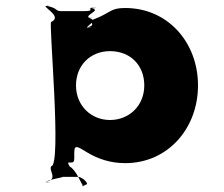

<svg xmlns="http://www.w3.org/2000/svg" viewBox="-20 -556 785 672"><path d="M673 -257C673 -407 568 -528 418 -528C364 -528 371 -512 305 -487C287 -479 323 -468 283 -460C274 -460 323 -458 285 -458C280 -466 328 -483 290 -494C281 -494 328 -495 290 -495C281 -505 334 -521 302 -526C293 -526 338 -529 300 -529C286 -524 316 -517 268 -517H196C170 -517 187 -527 141 -536C132 -536 177 -535 139 -535C140 -525 197 -497 159 -479C150 -479 197 26 159 26C150 44 186 71 139 81C130 81 179 82 141 82C141 73 216 63 196 63H254C262 63 283 76 285 88C265 97 269 99 269 92C259 75 249 47 228 29C207 29 206 -141 206 -47C206 35 202 21 220 13C242 13 240 14 240 -24C240 -54 257 -39 286 -22C323 0 366 15 418 15C568 15 673 -107 673 -257ZM485 -257C485 -186 432 -136 365 -136C299 -136 246 -186 246 -257C246 -327 296 -377 365 -377C437 -377 485 -327 485 -257Z"/></svg>

Font: Hussar Przerywany
Style: Regular
Weight: 400
Foundry: Cannot Into Space Fonts
Version: Version 0.982